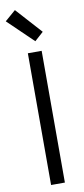

<svg xmlns="http://www.w3.org/2000/svg" viewBox="-115 -1018 460 1055"><g transform="rotate(-10 114.5 -490.5)"><path d="M80 0V-735H157V0ZM132 -793 -9 -929 51 -981 181 -837Z"/></g></svg>

Font: Iosevka QP
Style: Regular
Weight: 400
Designer: Belleve Invis
Foundry: Belleve Invis
Version: Version 20.0.0; ttfautohint (v1.8.4)